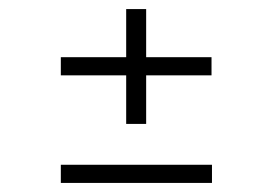

<svg xmlns="http://www.w3.org/2000/svg" viewBox="-20 -469 600 423"><path d="M258 -196V-303H114V-343H258V-449H302V-343H446V-303H302V-196ZM114 -66V-106H447V-66Z"/></svg>

Font: Baskervville
Style: Regular
Weight: 400
Designer: Alexis Faudot, Rémi Forte, Morgane Pierson, Rafael Ribas, Tanguy Vanlaeys, Rosalie Wagner, Thomas Huot-Marchand
Foundry: ANRT
Version: Version 1.100